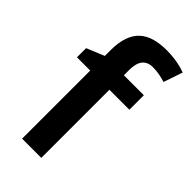

<svg xmlns="http://www.w3.org/2000/svg" viewBox="-238 -894 891 891"><g transform="rotate(45 207.5 -448.5)"><path d="M362 -513V-608H231V-643C231 -699 252 -730 301 -730C333 -730 360 -723 383 -716L415 -810C387 -821 342 -831 290 -831C175 -831 105 -785 105 -646V-609L18 -573V-513H105V-66H231V-513Z"/></g></svg>

Font: Noto Sans Malayalam UI SemiBold
Style: Regular
Weight: 600
Designer: Jelle Bosma - Monotype Design Team
Foundry: Monotype Imaging Inc.
Version: Version 2.104